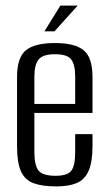

<svg xmlns="http://www.w3.org/2000/svg" viewBox="-20 -658 387 687"><path d="M181 9Q131 9 100 -2.5Q69 -14 55 -45Q41 -76 41 -135V-382Q41 -452 72.5 -478Q104 -504 177 -504Q248 -504 279.5 -478Q311 -452 311 -382V-254H103V-114Q103 -66 118 -47.5Q133 -29 179 -29Q221 -29 235 -47Q249 -65 249 -114V-178H311V-136Q311 -78 297 -46.5Q283 -15 254.5 -3Q226 9 181 9ZM103 -286H249V-384Q249 -426 235 -445Q221 -464 177 -464Q133 -464 118 -445Q103 -426 103 -384ZM139 -546 196 -638H258L175 -546Z"/></svg>

Font: Alumni Sans
Style: Regular
Weight: 400
Designer: Robert E. Leuschke
Foundry: Robert E. Leuschke
Version: Version 1.018